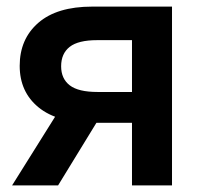

<svg xmlns="http://www.w3.org/2000/svg" viewBox="-20 -561 605 581"><path d="M500.5 0H379.4V-439.5H273.9Q216.8 -439.5 190.9 -419.2Q165 -398.9 165 -360.4Q165 -322.8 191.2 -302.7Q217.3 -282.7 274.9 -282.7H430.2V-189.5H262.2Q153.8 -189.5 96.7 -236.1Q39.6 -282.7 39.6 -361.8Q39.6 -442.9 95.9 -491.9Q152.3 -541 258.8 -541H500.5ZM155.8 0H16.6L170.4 -245.6H306.2Z"/></svg>

Font: Inter 17pt SemiBold
Style: Regular
Weight: 600
Version: Version 4.001;git-66647c0bb